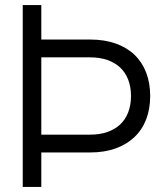

<svg xmlns="http://www.w3.org/2000/svg" viewBox="-20 -740 644 760"><path d="M70 0V-720H143.5V-583.5H336.5Q393 -583.5 437.2 -568Q481.5 -552.5 512 -523.5Q542.5 -494.5 558.5 -453Q574.5 -411.5 574.5 -360Q574.5 -308.5 558.5 -267.2Q542.5 -226 511.8 -197Q481 -168 437 -152.2Q393 -136.5 336.5 -136.5H143.5V0ZM143.5 -207H336.5Q375 -207 405 -217.5Q435 -228 455.8 -247.5Q476.5 -267 487.5 -295.5Q498.5 -324 498.5 -360Q498.5 -396 487.5 -424.5Q476.5 -453 455.8 -472.5Q435 -492 405 -502.5Q375 -513 336.5 -513H143.5Z"/></svg>

Font: Vela Sans
Style: Regular
Weight: 400
Designer: Principal design: Mikhail Sharanda - project Manrope.
Design modification: Ravid Balaliev
Foundry: Mikhail Sharanda
Version: Version 1.001